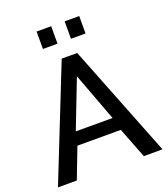

<svg xmlns="http://www.w3.org/2000/svg" viewBox="-161 -1026 997 1139"><g transform="rotate(-20 337.5 -456.0)"><path d="M296 -912H204V-802H296ZM473 -912H381V-802H473ZM126 0 200 -193H474L549 0H667L387 -710H289L7 0ZM338 -581 452 -276H220Z"/></g></svg>

Font: RT Raleway SemiBold
Style: Regular
Weight: 400
Designer: Matt McInerney, Pablo Impallari, Rodrigo Fuenzalida — Edited by Milan Moffatt in April 2016
Foundry: Matt McInerney, Pablo Impallari, Rodrigo Fuenzalida — Edited by Milan Moffatt in April 2016
Version: Version 3.001